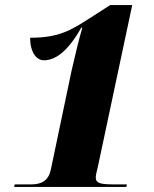

<svg xmlns="http://www.w3.org/2000/svg" viewBox="-20 -738 609 758"><path d="M36 0H479L481 -10H435C379 -10 358 -13 358 -38C358 -47 364 -70 366 -78L502 -718H415L334 -666C258 -617 211 -589 99 -589C99 -530 125 -500 153 -500C196 -500 245 -530 301 -629H305C293 -588 272 -502 263 -461L181 -70C172 -25 145 -10 102 -10H38Z"/></svg>

Font: Noto Serif Display Black
Style: Italic
Weight: 900
Italic angle: -12°
Designer: Monotype Design Team
Foundry: Monotype Imaging Inc.
Version: Version 2.009